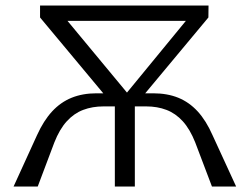

<svg xmlns="http://www.w3.org/2000/svg" viewBox="-20 -678 908 698"><path d="M750.5 0 689.8 -160Q670.7 -208.3 644.5 -237.1Q618.3 -265.9 585.1 -278.5Q551.9 -291.2 511.3 -291.2H453.6V-338.8H536.9Q588.2 -338.8 628 -322.7Q667.8 -306.5 698.6 -273Q729.4 -239.4 752.7 -186.4L838.4 0ZM29.4 0 114.5 -186.4Q138.5 -239.4 169.5 -273Q200.5 -306.5 240.5 -322.7Q280.5 -338.8 330.8 -338.8H414.1V-291.2H356.5Q315.8 -291.2 282.4 -278.5Q249 -265.9 222.8 -237.1Q196.5 -208.3 177.5 -160L117.2 0ZM397.5 0V-338.8H470.2V0ZM167 -602.2V-658H701.6L701.2 -602.2ZM737.6 -614.5 479.3 -304.4H411.2L701.6 -658H738.1ZM125.6 -658H179L472.3 -304.4H384.1L125.6 -614.5Z"/></svg>

Font: Ysabeau
Style: Bold
Weight: 700
Designer: Christian Thalmann (Catharsis Fonts)
Version: Version 2.000;gftools[0.9.27.dev2+g8671c4b]